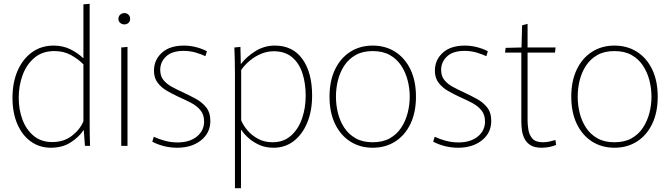

<svg xmlns="http://www.w3.org/2000/svg" viewBox="-20 -771 3541 1015"><path d="M249 10Q189 10 143 -23Q97 -56 71.5 -115.5Q46 -175 46 -254Q46 -335 73 -397Q100 -459 149 -494.5Q198 -530 263 -530Q314 -530 354 -509.5Q394 -489 419 -464H421V-748L454 -751V-112Q454 -84 454.5 -56Q455 -28 456 0H429L423 -82H421Q396 -45 352.5 -17.5Q309 10 249 10ZM256 -20Q317 -20 360 -53Q403 -86 421 -130V-431Q393 -459 355 -480Q317 -501 268 -501Q204 -501 162 -465.5Q120 -430 99.5 -374Q79 -318 79 -254Q79 -191 99 -138Q119 -85 158.5 -52.5Q198 -20 256 -20Z M638 -642Q625 -642 615.5 -650Q606 -658 606 -671Q606 -685 615.5 -693.5Q625 -702 638 -702Q650 -702 659 -693.5Q668 -685 668 -671Q668 -658 659 -650Q650 -642 638 -642ZM621 -520 654 -523V0H621Z M917 10Q881 10 847 1.5Q813 -7 785 -22L793 -48Q818 -36 851 -27Q884 -18 918 -18Q982 -18 1020.5 -49Q1059 -80 1059 -129Q1059 -165 1039.5 -188.5Q1020 -212 989 -228Q958 -244 924 -259Q892 -274 862.5 -291Q833 -308 813.5 -333.5Q794 -359 794 -397Q794 -454 835.5 -492Q877 -530 953 -530Q985 -530 1017.5 -521.5Q1050 -513 1074 -500L1066 -474Q1045 -484 1015 -493Q985 -502 951 -502Q889 -502 858 -472.5Q827 -443 827 -402Q827 -369 844 -348Q861 -327 888.5 -312Q916 -297 947 -283Q981 -267 1014.5 -249Q1048 -231 1070 -203.5Q1092 -176 1092 -132Q1092 -68 1042.5 -29Q993 10 917 10Z M1222 -385Q1222 -424 1221 -456.5Q1220 -489 1219 -520L1251 -523L1253 -433H1254Q1283 -471 1330 -500.5Q1377 -530 1433 -530Q1528 -530 1579 -458.5Q1630 -387 1630 -266Q1630 -184 1604 -122Q1578 -60 1532.5 -25Q1487 10 1426 10Q1383 10 1349.5 -5.5Q1316 -21 1292.5 -42.5Q1269 -64 1256 -84H1254V224H1222ZM1421 -19Q1479 -19 1518 -53.5Q1557 -88 1576.5 -144Q1596 -200 1596 -265Q1596 -331 1578.5 -384.5Q1561 -438 1523.5 -469Q1486 -500 1427 -500Q1392 -500 1359 -486Q1326 -472 1299 -449Q1272 -426 1255 -401V-135Q1266 -108 1288.5 -81.5Q1311 -55 1344.5 -37Q1378 -19 1421 -19Z M1950 10Q1883 10 1831.5 -23Q1780 -56 1751 -116.5Q1722 -177 1722 -260Q1722 -343 1751 -403.5Q1780 -464 1831.5 -497Q1883 -530 1950 -530Q2018 -530 2069.5 -497Q2121 -464 2150 -403.5Q2179 -343 2179 -260Q2179 -177 2150 -116.5Q2121 -56 2069.5 -23Q2018 10 1950 10ZM1950 -19Q2004 -19 2041 -40Q2078 -61 2101 -96Q2124 -131 2135 -173.5Q2146 -216 2146 -260Q2146 -304 2135 -346.5Q2124 -389 2101 -424Q2078 -459 2041 -480Q2004 -501 1950 -501Q1897 -501 1860 -480Q1823 -459 1800 -424Q1777 -389 1766.5 -346.5Q1756 -304 1756 -260Q1756 -216 1766.5 -173.5Q1777 -131 1800 -96Q1823 -61 1860 -40Q1897 -19 1950 -19Z M2402 10Q2366 10 2332 1.5Q2298 -7 2270 -22L2278 -48Q2303 -36 2336 -27Q2369 -18 2403 -18Q2467 -18 2505.5 -49Q2544 -80 2544 -129Q2544 -165 2524.5 -188.5Q2505 -212 2474 -228Q2443 -244 2409 -259Q2377 -274 2347.5 -291Q2318 -308 2298.5 -333.5Q2279 -359 2279 -397Q2279 -454 2320.5 -492Q2362 -530 2438 -530Q2470 -530 2502.5 -521.5Q2535 -513 2559 -500L2551 -474Q2530 -484 2500 -493Q2470 -502 2436 -502Q2374 -502 2343 -472.5Q2312 -443 2312 -402Q2312 -369 2329 -348Q2346 -327 2373.5 -312Q2401 -297 2432 -283Q2466 -267 2499.5 -249Q2533 -231 2555 -203.5Q2577 -176 2577 -132Q2577 -68 2527.5 -29Q2478 10 2402 10Z M2843 10Q2806 10 2784.5 -3.5Q2763 -17 2752.5 -38.5Q2742 -60 2739 -83.5Q2736 -107 2736 -128V-493H2650L2653 -518L2737 -520L2740 -637L2769 -645V-520H2917L2914 -493H2769V-134Q2769 -111 2773.5 -84Q2778 -57 2795 -38Q2812 -19 2850 -19Q2868 -19 2886 -23Q2904 -27 2916 -31L2920 -5Q2904 2 2884 6Q2864 10 2843 10Z M3228 10Q3161 10 3109.5 -23Q3058 -56 3029 -116.5Q3000 -177 3000 -260Q3000 -343 3029 -403.5Q3058 -464 3109.5 -497Q3161 -530 3228 -530Q3296 -530 3347.5 -497Q3399 -464 3428 -403.5Q3457 -343 3457 -260Q3457 -177 3428 -116.5Q3399 -56 3347.5 -23Q3296 10 3228 10ZM3228 -19Q3282 -19 3319 -40Q3356 -61 3379 -96Q3402 -131 3413 -173.5Q3424 -216 3424 -260Q3424 -304 3413 -346.5Q3402 -389 3379 -424Q3356 -459 3319 -480Q3282 -501 3228 -501Q3175 -501 3138 -480Q3101 -459 3078 -424Q3055 -389 3044.5 -346.5Q3034 -304 3034 -260Q3034 -216 3044.5 -173.5Q3055 -131 3078 -96Q3101 -61 3138 -40Q3175 -19 3228 -19Z"/></svg>

Font: Murecho ExtraLight
Style: Regular
Weight: 200
Designer: Neil Summerour
Foundry: Positype
Version: Version 1.010; ttfautohint (v1.8.3)